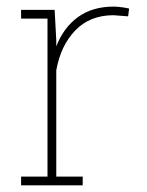

<svg xmlns="http://www.w3.org/2000/svg" viewBox="-20 -558 442 578"><path d="M229 -26.4V0H43.5V-26.4H123V-502H43.5V-528.3H144.5L149.4 -436.5V-418.5Q171.4 -475.1 214.8 -506.6Q258.3 -538.1 321.8 -538.1Q333 -538.1 347.4 -536.1Q361.8 -534.2 368.7 -532.2L365.7 -508.8L321.8 -512.2Q251 -512.2 206.8 -466.6Q162.6 -420.9 149.4 -346.2V-26.4Z"/></svg>

Font: Battambang Thin
Style: Regular
Weight: 100
Designer: Danh Hong
Version: Version 8.002; ttfautohint (v1.8.3)